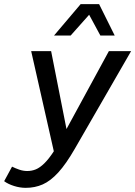

<svg xmlns="http://www.w3.org/2000/svg" viewBox="-85 -716 651 924"><path d="M39 188Q11 188 -17.5 179Q-46 170 -65 156L-27 86Q-11 94 8 100.5Q27 107 46 107Q68 107 87.5 99Q107 91 128.5 70Q150 49 174 12L65 -470H161L235 -95L439 -470H546L275 0Q233 73 195.5 114Q158 155 120.5 171.5Q83 188 39 188ZM175 -545 303 -696H392L467 -545H398L344 -645L255 -545Z"/></svg>

Font: Gantari Medium
Style: Italic
Weight: 500
Italic angle: -10°
Designer: Anugrah Pasau
Foundry: Lafontype
Version: Version 1.000